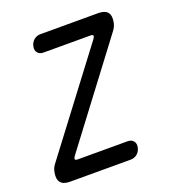

<svg xmlns="http://www.w3.org/2000/svg" viewBox="-132 -836 865 942"><g transform="rotate(-20 300.0 -365.0)"><path d="M73 0Q39 0 25 -17Q11 -34 17 -68Q19 -79 23 -89Q27 -99 35 -109L420 -618Q428 -629 426.5 -634.5Q425 -640 412 -640H168Q148 -640 137.5 -652.5Q127 -665 131 -685Q135 -705 149.5 -717.5Q164 -730 184 -730H486Q520 -730 534 -713.5Q548 -697 542 -663Q540 -652 535.5 -641.5Q531 -631 523 -621L139 -112Q131 -101 132.5 -95.5Q134 -90 147 -90H406Q426 -90 436.5 -77.5Q447 -65 443 -45Q439 -25 424.5 -12.5Q410 0 390 0Z"/></g></svg>

Font: Maple Mono
Style: Italic
Weight: 400
Italic angle: -10°
Monospace: yes
Designer: subframe7536
Version: Version 7.300